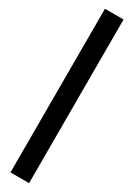

<svg xmlns="http://www.w3.org/2000/svg" viewBox="-211 -698 540 777"><g transform="rotate(30 59.5 -309.5)"><path d="M103.5 -692.4V72.3H16.6V-692.4Z"/></g></svg>

Font: mr_KirucoupageG
Style: Regular
Weight: 400
Designer: Jan Henkel
Version: Version 1.00 May 25, 2020, initial release